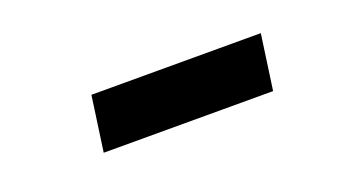

<svg xmlns="http://www.w3.org/2000/svg" viewBox="-26 -800 653 360"><g transform="rotate(-20 300.0 -620.0)"><path d="M155.5 -675H493.5L478 -565H140Z"/></g></svg>

Font: Urbanist Black
Style: Italic
Weight: 900
Italic angle: -8°
Designer: Corey Hu
Foundry: Corey Hu
Version: Version 1.330; ttfautohint (v1.8.4.7-5d5b)